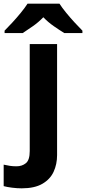

<svg xmlns="http://www.w3.org/2000/svg" viewBox="-84 -786 469 1046"><path d="M34 240Q9 240 -18.5 236.5Q-46 233 -64 228V111Q-46 115 -30 117.5Q-14 120 6 120Q36 120 57 103Q78 86 78 37V-546H227V59Q227 109 208 150Q189 191 146.5 215.5Q104 240 34 240ZM240 -766Q254 -744 276.5 -716.5Q299 -689 323 -663Q347 -637 365 -619V-606H266Q240 -622 209 -643.5Q178 -665 152 -692Q126 -665 96 -644Q66 -623 40 -606H-59V-619Q-40 -638 -16.5 -663.5Q7 -689 29.5 -716.5Q52 -744 66 -766Z"/></svg>

Font: RS Noto Sans
Style: Bold
Weight: 700
Designer: Monotype Design Team
Foundry: Monotype Imaging Inc.
Version: Version 3.10